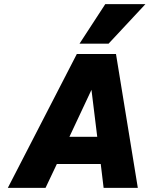

<svg xmlns="http://www.w3.org/2000/svg" viewBox="-20 -912 726 932"><path d="M686 -892 507 -700H366L491 -892ZM649 0H483L469 -116H256L201 0H18L353 -650H543ZM424 -476 317 -248H452Z"/></svg>

Font: Overused Grotesk ExtraBold
Style: Italic
Weight: 800
Italic angle: -10°
Version: Version 0.003